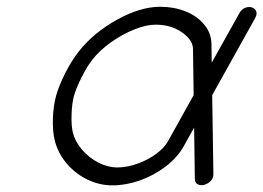

<svg xmlns="http://www.w3.org/2000/svg" viewBox="-20 -559 794 579"><path d="M333.5 -54Q363.5 -54 395.5 -65.7Q427.5 -77.4 451.7 -95.5Q475.8 -113.5 486.6 -133.1L564 -272.2L562 -411.6Q561.5 -438.5 528.7 -461.5Q495.8 -484.6 449 -484.6Q421.1 -484.6 385 -470.2Q348.9 -455.8 314.3 -431.2Q279.8 -406.5 257.8 -378.2Q242.7 -358.9 225.8 -325.3Q209 -291.7 202.9 -269.3Q196.8 -246.8 195.8 -213.3Q194.8 -179.7 199.5 -160.4Q206.3 -132.1 227.5 -107.4Q248.8 -82.8 277.3 -68.4Q305.9 -54 333.5 -54ZM701.7 -519Q710.9 -535.6 728 -537.6Q742.2 -539.1 749.8 -529.8Q757.8 -519.5 749.3 -504.2L619.9 -272L623.5 -34.2Q623.8 -17.6 607.9 -7.1Q593.8 2 580.8 -1.5Q567.9 -4.9 567.6 -19.5L565.4 -174.3L534.2 -118.2Q515.1 -84 479.2 -56.6Q443.4 -29.3 401.2 -14.6Q359.1 0 319.1 0Q279.3 0 242.6 -18.1Q205.8 -36.1 180.1 -67.1Q154.3 -98.1 145 -135.7Q138.4 -162.8 139.5 -200.6Q140.6 -238.3 148.9 -269.3Q157.5 -300.5 176.4 -337.9Q195.3 -375.2 216.6 -402.6Q261.5 -460 332.3 -499.3Q403.1 -538.6 463.4 -538.6Q503.9 -538.6 538.7 -525Q573.5 -511.5 595.3 -485.5Q617.2 -459.5 617.7 -426.3L618.4 -369.9Z"/></svg>

Font: Tecnico
Style: FinoInclinado
Weight: 400
Italic angle: -15°
Version: Version 1.3